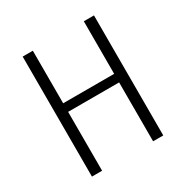

<svg xmlns="http://www.w3.org/2000/svg" viewBox="-158 -817 919 949"><g transform="rotate(-30 301.5 -342.5)"><path d="M447 -336H156V0H98V-685H156V-385H447V-685H505V0H447Z"/></g></svg>

Font: Fira Sans Condensed Light
Style: Regular
Weight: 300
Width: 3
Designer: bBox Type GmbH & Carrois Corporate GbR & Edenspiekermann AG
Foundry: bBox Type GmbH & Carrois Corporate GbR & Edenspiekermann AG
Version: Version 4.301